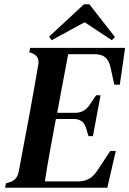

<svg xmlns="http://www.w3.org/2000/svg" viewBox="-20 -887 611 907"><path d="M4 0 8 -21 25 -26Q60 -36 68 -74L120 -351Q130 -404 140.5 -465Q151 -526 161 -582Q168 -623 128 -637L118 -640L123 -661H571L546 -487H520L502 -569Q495 -601 477.5 -616Q460 -631 425 -631H302L250 -354H335Q378 -354 403 -391L434 -437H455L419 -244H398L387 -281Q374 -325 329 -325H244Q231 -255 217 -179Q203 -103 192 -30H347Q378 -30 400 -42Q422 -54 441 -83L501 -174H527L487 0ZM402 -867 523 -712 508 -697 380 -782 224 -697 212 -714 377 -867Z"/></svg>

Font: DM Serif Text
Style: Italic
Weight: 400
Italic angle: -12°
Designer: Colophon Foundry, Frank Grießhammer
Foundry: Colophon Foundry
Version: Version 5.100; ttfautohint (v1.8.2)